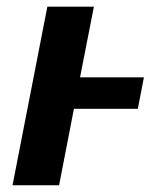

<svg xmlns="http://www.w3.org/2000/svg" viewBox="-20 -548 485 568"><path d="M198.7 -226.1 154.8 0H17.1L120.1 -528.3H257.8L216.8 -319.3H405.8L387.7 -226.1Z"/></svg>

Font: Arimo
Style: Bold Italic
Weight: 700
Italic angle: -12°
Designer: Steve Matteson
Foundry: Monotype Imaging Inc.
Version: Version 1.33